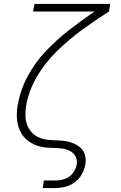

<svg xmlns="http://www.w3.org/2000/svg" viewBox="-20 -755 616 980"><path d="M198 205H261Q287 205 313 198.5Q339 192 362 175Q385 158 398 133.5Q411 109 416 83Q420 57 412.5 33Q405 9 385 -6Q365 -21 341 -28.5Q317 -36 291.5 -37.5Q266 -39 240 -40Q214 -41 190 -49Q166 -57 148 -73.5Q130 -90 120.5 -112.5Q111 -135 110 -161Q109 -187 113 -213Q126 -291 168 -363Q210 -435 270.5 -494Q331 -553 398.5 -602.5Q466 -652 536 -696L543 -735H156L149 -696H462Q396 -651 332.5 -601.5Q269 -552 213.5 -493.5Q158 -435 120.5 -364.5Q83 -294 71 -219H70Q67 -197 66 -175Q65 -153 68.5 -132Q72 -111 80 -92Q88 -73 101 -57.5Q114 -42 131 -30.5Q148 -19 168 -12Q188 -5 209.5 -2.5Q231 0 252.5 0Q274 0 295.5 3Q317 6 336 15Q355 24 365 42.5Q375 61 372 83Q368 106 353 127Q338 148 314.5 157Q291 166 267 166H204Z"/></svg>

Font: Iosevka Sparkle XLtObl
Style: Regular
Weight: 200
Italic angle: -9°
Designer: Belleve Invis
Foundry: Belleve Invis
Version: Version 4.5.0; ttfautohint (v1.8.3)